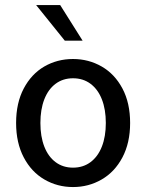

<svg xmlns="http://www.w3.org/2000/svg" viewBox="-20 -736 584 768"><path d="M500.5 -244.1Q500.5 -164.6 469.7 -106.4Q439 -48.3 386.7 -18.1Q334.5 12.2 272 12.2Q209.5 12.2 157.5 -18.1Q105.5 -48.3 75 -106.4Q44.4 -164.6 44.4 -244.1Q44.4 -324.2 75 -382.1Q105.5 -439.9 157.2 -470Q209 -500 272 -500Q334.5 -500 386.7 -470Q439 -439.9 469.7 -382.1Q500.5 -324.2 500.5 -244.1ZM403.3 -244.1Q403.3 -298.3 387.5 -338.6Q371.6 -378.9 342 -400.9Q312.5 -422.9 272 -422.9Q231.9 -422.9 202.4 -400.9Q172.9 -378.9 157.2 -338.6Q141.6 -298.3 141.6 -244.1Q141.6 -189.9 157.2 -149.7Q172.9 -109.4 202.4 -87.4Q231.9 -65.4 272 -65.4Q312.5 -65.4 342 -87.4Q371.6 -109.4 387.5 -149.7Q403.3 -189.9 403.3 -244.1ZM220.7 -715.8 310.5 -573.2H239.3L124.5 -715.8Z"/></svg>

Font: Varta SemiBold
Style: Regular
Weight: 600
Designer: Joana Correia, Viktoriya Grabowska, Eben Sorkin
Foundry: Sorkin Type
Version: Version 1.003; ttfautohint (v1.3) -l 8 -r 24 -G 200 -x 12 -H